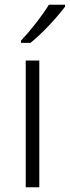

<svg xmlns="http://www.w3.org/2000/svg" viewBox="-20 -786 293 806"><path d="M253 -758V-766H185C159 -722 105 -654 68 -615V-606H108C158 -646 223 -717 253 -758ZM145 0V-532H88V0Z"/></svg>

Font: Noto Sans Telugu Light
Style: Regular
Weight: 300
Designer: Jelle Bosma - Monotype Design Team
Foundry: Monotype Imaging Inc.
Version: Version 2.005